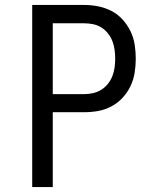

<svg xmlns="http://www.w3.org/2000/svg" viewBox="-20 -755 640 775"><path d="M110 0V-735H319Q348 -735 376 -729.5Q404 -724 429.5 -711Q455 -698 474.5 -676.5Q494 -655 506.5 -629.5Q519 -604 523.5 -575.5Q528 -547 528 -518Q528 -490 523.5 -461.5Q519 -433 506.5 -407Q494 -381 474.5 -360Q455 -339 429.5 -325.5Q404 -312 376 -307Q348 -302 319 -302H193V0ZM319 -375Q337 -375 355 -379Q373 -383 388.5 -392.5Q404 -402 415.5 -416.5Q427 -431 433.5 -447.5Q440 -464 442.5 -482Q445 -500 445 -518Q445 -536 442.5 -554.5Q440 -573 433.5 -589.5Q427 -606 415.5 -620.5Q404 -635 388.5 -644.5Q373 -654 355 -657.5Q337 -661 319 -661H193V-375Z"/></svg>

Font: Iosevka Custom Extended
Style: Regular
Weight: 400
Width: 7
Monospace: yes
Designer: Belleve Invis
Foundry: Belleve Invis
Version: Version 11.2.4; ttfautohint (v1.8.4)